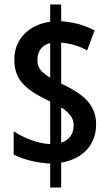

<svg xmlns="http://www.w3.org/2000/svg" viewBox="-20 -779 492 857"><path d="M204 -49V58H253V-53C353 -70 409 -136 409 -224C409 -319 341 -364 253 -406V-589C290 -585 330 -576 369 -554L402 -643C351 -670 302 -681 253 -684V-759H204V-682C111 -669 44 -606 44 -515C44 -434 77 -385 204 -326V-136C145 -138 82 -166 41 -193V-89C87 -66 144 -52 204 -49ZM204 -587V-432C164 -457 147 -475 147 -511C147 -550 167 -578 204 -587ZM253 -142V-300C286 -278 309 -254 309 -221C309 -183 291 -154 253 -142Z"/></svg>

Font: Noto Sans Sinhala UI ExtraCondensed SemiBold
Style: Regular
Weight: 600
Width: 2
Designer: Jelle Bosma - Monotype Design Team
Foundry: Monotype Imaging Inc.
Version: Version 2.006